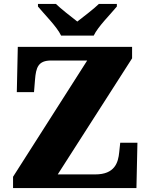

<svg xmlns="http://www.w3.org/2000/svg" viewBox="-20 -951 761 971"><path d="M289 -771H454C475 -816 540 -880 571 -918V-931H480C459 -910 401 -865 371 -842C341 -865 284 -910 263 -931H172V-918C203 -880 268 -816 289 -771ZM46 0H670L675 -229H588L583 -182C578 -128 560 -69 462 -69H272L648 -656V-714H70L65 -485H152L157 -547C162 -610 173 -645 239 -645H421L46 -57Z"/></svg>

Font: Noto Serif Lao Black
Style: Regular
Weight: 900
Designer: Monotype Design Team
Foundry: Monotype Imaging Inc.
Version: Version 2.003